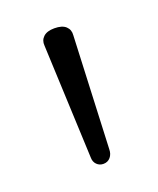

<svg xmlns="http://www.w3.org/2000/svg" viewBox="-68 -1097 305 370"><g transform="rotate(-20 84.5 -912.0)"><path d="M84 -773Q76 -773 70.5 -778.5Q65 -784 65 -793L55 -1026Q54 -1037 61.5 -1044Q69 -1051 84 -1051Q100 -1051 107.5 -1044Q115 -1037 114 -1026L104 -796Q104 -786 98.5 -779.5Q93 -773 84 -773Z"/></g></svg>

Font: Playwrite FR Moderne Thin
Style: Regular
Weight: 250
Version: Version 1.002